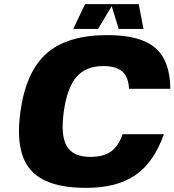

<svg xmlns="http://www.w3.org/2000/svg" viewBox="-20 -890 845 930"><path d="M574 -240H774Q725 -103 635.5 -41.5Q546 20 397 20Q203 20 127.5 -68Q52 -156 79 -350Q106 -544 206.5 -632Q307 -720 501 -720Q660 -720 732 -658Q804 -596 805 -460H605Q602 -518 572 -544Q542 -570 480 -570Q396 -570 350.5 -517.5Q305 -465 289 -349.5Q273 -234 303.5 -182Q334 -130 418 -130Q481 -130 517.5 -156Q554 -182 574 -240ZM675 -750H555L521 -860L455 -750H335L392 -870H652Z"/></svg>

Font: Fivo Sans Modern Heavy
Style: Regular
Weight: 900
Designer: Alexander Slobzheninov
Foundry: Alexander Slobzheninov
Version: 1.0